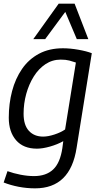

<svg xmlns="http://www.w3.org/2000/svg" viewBox="-23 -810 548 1050"><path d="M-3 188 18 126Q51 138 89.5 145.5Q128 153 163 153Q229 153 267.5 117Q306 81 318 0L323 -38Q291 -20 250.5 -8.5Q210 3 179 3Q105 3 65 -43Q25 -89 25 -166Q25 -243 43 -311.5Q61 -380 97.5 -433Q134 -486 190 -516Q246 -546 321 -546Q361 -546 406 -538Q451 -530 479 -519L396 -2Q362 220 169 220Q123 220 79 211.5Q35 203 -3 188ZM392 -468Q375 -474 356 -479Q337 -484 309 -484Q263 -484 225.5 -459Q188 -434 161.5 -391.5Q135 -349 120.5 -296.5Q106 -244 106 -188Q106 -126 135 -94.5Q164 -63 213 -63Q240 -63 275 -74.5Q310 -86 333 -102ZM159 -596 298 -790H385L460 -596H397L334 -745L224 -596Z"/></svg>

Font: Georama
Style: Italic
Weight: 400
Italic angle: -9°
Designer: Jean-Baptiste Levee
Foundry: Production Type
Version: Version 1.000